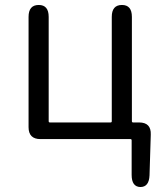

<svg xmlns="http://www.w3.org/2000/svg" viewBox="-20 -560 651 773"><path d="M545 193Q510 192 510 144V5Q510 0 505 0H143Q95 0 95 -48V-492Q95 -540 136 -540Q176 -540 176 -492V-72Q176 -67 181 -67H425Q430 -67 430 -72V-492Q430 -540 471 -540Q511 -540 511 -492V-72Q511 -67 516 -67H540Q589 -67 587 -18L582 146Q580 193 545 193Z"/></svg>

Font: Resource Han Rounded KR Normal
Style: Regular
Weight: 350
Designer: Cyano Hao (round all glyphs); Ryoko NISHIZUKA 西塚涼子 (kana, bopomofo & ideographs); Paul D. Hunt (Latin, Greek & Cyrillic)
Foundry: Cyano Hao
Version: 0.990